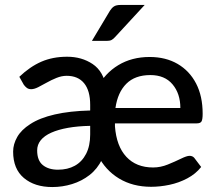

<svg xmlns="http://www.w3.org/2000/svg" viewBox="-20 -747 870 775"><path d="M191 8Q120 8 76.5 -28.5Q33 -65 33 -135Q33 -165 49.5 -194Q66 -223 102 -246Q140 -271 201 -285Q262 -299 344 -301V-324Q344 -381 319.5 -411Q295 -441 249 -441Q229 -441 208 -432.5Q187 -424 168.5 -413.5Q150 -403 134 -395Q118 -387 106 -387Q95 -387 88 -392.5Q81 -398 76 -405L58 -437Q101 -478 147 -498Q193 -518 251 -518Q310 -518 354 -488.5Q398 -459 409 -393L392 -104Q373 -65 341.5 -40.5Q310 -16 271 -4Q232 8 191 8ZM214 -62Q253 -62 282 -78Q311 -94 327.5 -126Q344 -158 344 -204V-239Q294 -238 254.5 -231Q215 -224 187 -211.5Q159 -199 144.5 -181Q130 -163 130 -140Q130 -99 153 -80.5Q176 -62 214 -62ZM590 7Q516 7 460.5 -26.5Q405 -60 374.5 -121Q344 -182 344 -265Q344 -336 373.5 -393.5Q403 -451 457.5 -484Q512 -517 584 -517Q649 -517 697 -489Q745 -461 771.5 -410Q798 -359 798 -288Q798 -265 793.5 -257Q789 -249 774 -249H444Q444 -246 444 -243Q444 -240 444 -237Q450 -157 490 -114Q530 -71 598 -71Q628 -71 657.5 -83Q687 -95 710.5 -106.5Q734 -118 745 -118Q757 -118 764 -110L792 -73Q770 -45 736 -27Q702 -9 664 -1Q626 7 590 7ZM446 -311H708Q708 -369 676.5 -406.5Q645 -444 587 -444Q525 -444 490 -409Q455 -374 446 -311ZM351 -582 424 -704Q431 -715 440 -721Q449 -727 467 -727H564L445 -598Q437 -589 430 -585.5Q423 -582 411 -582Z"/></svg>

Font: Aleo Medium
Style: Regular
Weight: 500
Designer: Alessio Laiso
Foundry: Alessio Laiso
Version: Version 2.001;gftools[0.9.29]